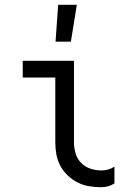

<svg xmlns="http://www.w3.org/2000/svg" viewBox="-20 -774 540 802"><path d="M404 8Q378 8 353 4Q328 0 305 -11.5Q282 -23 263 -41Q244 -59 232 -81.5Q220 -104 215.5 -129Q211 -154 211 -180V-450H75V-520H289V-180Q289 -157 295.5 -134Q302 -111 318.5 -94Q335 -77 357.5 -69.5Q380 -62 404 -62Q418 -62 432 -66Q446 -70 458 -78V-8Q446 0 432 4Q418 8 404 8ZM212 -600 223 -754H301L276 -600Z"/></svg>

Font: Moesevka
Style: Regular
Weight: 400
Monospace: yes
Designer: Belleve Invis
Foundry: Belleve Invis
Version: Version 32.5.0; ttfautohint (v1.8.4)